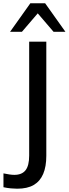

<svg xmlns="http://www.w3.org/2000/svg" viewBox="-20 -958 417 1165"><path d="M84 187Q68 187 46 185Q24 183 1 178V94Q20 98 37 100.5Q54 103 67 103Q113 103 135 75Q157 47 157 -14V-705H261V-13Q261 53 242 97.5Q223 142 184.5 164.5Q146 187 84 187ZM41 -765 164 -938H254L377 -765H305L209 -877L113 -765Z"/></svg>

Font: Mulish ExtraLight SemiBold
Style: Regular
Weight: 600
Version: Version 3.603